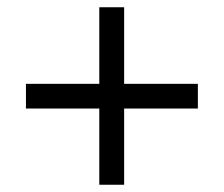

<svg xmlns="http://www.w3.org/2000/svg" viewBox="-20 -615 612 524"><path d="M318.8 -595.2H251V-386.2H50.8V-318.8H251V-110.8H318.8V-318.8H520V-386.2H318.8Z"/></svg>

Font: Samim
Style: Regular
Weight: 400
Foundry: DejaVu fonts team - Redesigned by Saber Rastikerdar
Version: Version 4.0.5